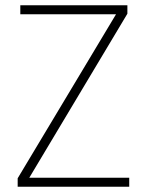

<svg xmlns="http://www.w3.org/2000/svg" viewBox="-20 -708 553 728"><path d="M47 0V-32L420 -654H57V-688H463V-656L91 -34H470V0Z"/></svg>

Font: Saira Semi Condensed Thin
Style: Regular
Weight: 100
Width: 4
Designer: Hector Gatti with collaboration of the Omnibus-Type team
Foundry: Omnibus-Type
Version: Version 1.001; ttfautohint (v1.8)